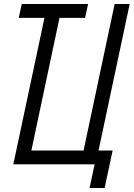

<svg xmlns="http://www.w3.org/2000/svg" viewBox="-20 -820 667 958"><path d="M46.5 0 216.5 -800H291.5L121.5 0ZM73.5 -731 88.5 -800H419.5L404.5 -731ZM46.5 0 216.5 -800H291.5L136.5 -69H397L552 -800H627L457 0ZM427 118 452 0H360L375 -69H542L502 118Z"/></svg>

Font: Victor Mono Thin
Style: Italic
Weight: 100
Italic angle: -12°
Monospace: yes
Designer: Rune Bjørnerås
Version: Version 1.561;gftools[0.9.30]